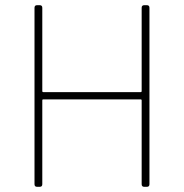

<svg xmlns="http://www.w3.org/2000/svg" viewBox="-20 -720 709 740"><path d="M113 -10V-690Q113 -700 123 -700H133Q143 -700 143 -690V-369Q143 -365 147 -365H522Q526 -365 526 -369V-690Q526 -700 536 -700H546Q556 -700 556 -690V-10Q556 0 546 0H536Q526 0 526 -10V-333Q526 -337 522 -337H147Q143 -337 143 -333V-10Q143 0 133 0H123Q113 0 113 -10Z"/></svg>

Font: Barlow GEO Thin
Style: Regular
Weight: 100
Designer: Jeremy Tribby
Foundry: Tribby Type
Version: Version 1.408